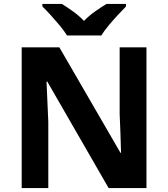

<svg xmlns="http://www.w3.org/2000/svg" viewBox="-20 -954 853 974"><path d="M723 0H531L220 -540H216Q218 -489 220.5 -438Q223 -387 225 -336V0H90V-714H281L591 -179H594Q593 -229 591 -278Q589 -327 587 -376V-714H723ZM320 -774Q306 -797 283.5 -824Q261 -851 237.5 -877Q214 -903 195 -921V-934H294Q320 -918 350 -896.5Q380 -875 406 -848Q432 -875 463 -896.5Q494 -918 520 -934H619V-921Q601 -903 577 -877Q553 -851 530.5 -824Q508 -797 494 -774Z"/></svg>

Font: Noto Sans Devanagari UI
Style: Bold
Weight: 700
Designer: Jelle Bosma - Monotype Design Team
Foundry: Monotype Imaging Inc.
Version: Version 2.004; ttfautohint (v1.8.4.7-5d5b)